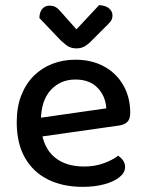

<svg xmlns="http://www.w3.org/2000/svg" viewBox="-20 -712 565 746"><path d="M110 -177 106 -250 393 -291Q390 -339 359 -371Q328 -403 273 -403Q215 -403 177.5 -362.5Q140 -322 139 -246L140 -211Q148 -138 191.5 -101.5Q235 -65 307 -65Q349 -65 384 -78Q419 -91 439 -107Q451 -99 458.5 -88Q466 -77 466 -63Q466 -41 444 -23.5Q422 -6 385 4Q348 14 301 14Q224 14 166.5 -14.5Q109 -43 77 -99Q45 -155 45 -237Q45 -296 62.5 -341Q80 -386 111 -417Q142 -448 183.5 -464Q225 -480 273 -480Q336 -480 384 -454Q432 -428 459 -381Q486 -334 486 -274Q486 -249 474.5 -238Q463 -227 441 -224ZM221 -661 277 -598 365 -692Q389 -691 403 -680Q417 -669 417 -652Q417 -638 409 -628Q401 -618 387 -605L328 -546Q316 -535 304 -529.5Q292 -524 277 -524Q266 -524 256 -527Q246 -530 237 -537Q228 -544 216 -555L133 -642Q133 -654 137 -665Q141 -676 150 -683Q159 -690 172 -690Q187 -690 197 -684Q207 -678 221 -661Z"/></svg>

Font: Baloo Tamma 2 Medium
Style: Regular
Weight: 500
Designer: Divya Kowshik, Shuchita Grover and Ek Type
Foundry: Ek Type
Version: Version 1.700